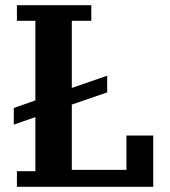

<svg xmlns="http://www.w3.org/2000/svg" viewBox="-20 -718 652 738"><path d="M45 -60H116V-268L33 -239V-303L116 -332V-638H45V-698H331V-638H256V-380L392 -427V-363L256 -316V-65H466V-197H569V0H45Z"/></svg>

Font: IBM Plex Serif SmBld
Style: Regular
Weight: 600
Designer: Mike Abbink, Paul van der Laan, Pieter van Rosmalen
Foundry: Bold Monday
Version: Version 3.001